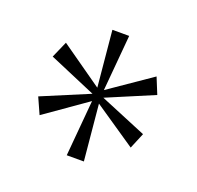

<svg xmlns="http://www.w3.org/2000/svg" viewBox="-79 -843 562 548"><g transform="rotate(20 202.5 -569.5)"><path d="M175 -379H227L211 -549L339 -462L359 -510L217 -569L359 -629L339 -678L211 -590L226 -760H175L191 -590L63 -680L41 -630L184 -569L41 -509L63 -460L190 -549Z"/></g></svg>

Font: Noto Serif Thai SemiCondensed ExtraLight
Style: Regular
Weight: 200
Width: 4
Designer: Monotype Design Team
Foundry: Monotype Imaging Inc.
Version: Version 2.002